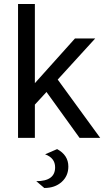

<svg xmlns="http://www.w3.org/2000/svg" viewBox="-20 -688 530 958"><path d="M265 56Q321 86 321 143Q321 190 287.5 220Q254 250 201 250L161 216Q255 216 255 147Q255 100 205 82ZM70 0V-668H154V-273L354 -496H455L268 -291L480 0H377L212 -229L154 -166V0Z"/></svg>

Font: Atkinson Hyperlegible Pro
Style: Regular
Weight: 400
Designer: Elliott Scott, Megan Eiswerth, Linus Boman, Theodore Petrosky, Jacob Perez
Foundry: Braille Institute
Version: Version 1.5.1